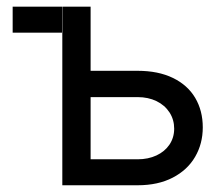

<svg xmlns="http://www.w3.org/2000/svg" viewBox="-20 -550 664 570"><path d="M164.1 -453.1H17.6V-530.3H164.1ZM582 -171.9Q582 -123.5 559.3 -84.5Q536.6 -45.4 492.9 -22.7Q449.2 0 388.7 0H165V-530.3H249V-339.8H388.7Q449.7 -339.8 493.4 -318.6Q537.1 -297.4 559.6 -259.3Q582 -221.2 582 -171.9ZM388.7 -77.1Q419.9 -77.1 444.6 -88.6Q469.2 -100.1 483.2 -120.8Q497.1 -141.6 497.1 -168Q497.1 -194.8 483.2 -216.3Q469.2 -237.8 444.6 -249.8Q419.9 -261.7 388.7 -261.7H249V-77.1Z"/></svg>

Font: Pretendard JP
Style: Regular
Weight: 400
Designer: Base glyphs from Inter by Rasmus Andersson; Hangeul glyphs from Noto Sans CJK(Source Han Sans) by Jang Soo-young and Kan
Foundry: Kil Hyung-jin
Version: Version 1.309